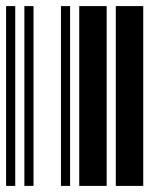

<svg xmlns="http://www.w3.org/2000/svg" viewBox="-20 -610 520 630"><path d="M0 0V-590H30V0ZM60 0V-590H90V0ZM180 0V-590H210V0ZM240 0V-590H330V0ZM360 0V-590H450V0Z"/></svg>

Font: Libre Barcode 39
Style: Regular
Weight: 400
Version: Version 1.005; ttfautohint (v1.8.3)